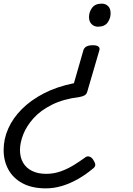

<svg xmlns="http://www.w3.org/2000/svg" viewBox="-160 -535 734 1057"><path d="M351 -286Q372 -286 381.5 -279Q391 -272 387 -258L320 -29Q316 -16 305.5 -10Q295 -4 278 -1Q189 10 126 41.5Q63 73 24.5 116Q-14 159 -32 205Q-50 251 -50 291Q-50 331 -33 360.5Q-16 390 16.5 406Q49 422 94 422Q136 422 174 408.5Q212 395 246 374Q280 353 310 331Q321 323 333.5 327.5Q346 332 354 346Q364 361 364.5 372Q365 383 353 392Q310 428 266 452.5Q222 477 178.5 489.5Q135 502 93 502Q17 502 -35 474.5Q-87 447 -113.5 399Q-140 351 -140 291Q-140 230 -114.5 172.5Q-89 115 -39.5 65.5Q10 16 81.5 -21Q153 -58 247 -77L299 -258Q303 -272 316 -279Q329 -286 351 -286ZM400 -515Q421 -515 435 -501.5Q449 -488 449 -462Q449 -434 432.5 -411Q416 -388 379 -388Q359 -388 344.5 -402Q330 -416 330 -441Q330 -469 347 -492Q364 -515 400 -515Z"/></svg>

Font: Playwrite AU SA
Style: Regular
Weight: 400
Designer: Veronika Burian, José Scaglione
Foundry: TypeTogether
Version: Version 1.002